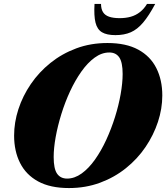

<svg xmlns="http://www.w3.org/2000/svg" viewBox="-20 -938 842 973"><path d="M252 -142Q252 -83 269.2 -58Q286.5 -33 320 -33Q358 -33 394 -59Q430 -85 461.5 -129.5Q493 -174 518.5 -229.5Q544 -285 562.8 -344.8Q581.5 -404.5 591.5 -461.2Q601.5 -518 601.5 -563Q601.5 -622 584.5 -647Q567.5 -672 534 -672Q495.5 -672 459.8 -646Q424 -620 392.5 -575.5Q361 -531 335.2 -475.5Q309.5 -420 291 -360.2Q272.5 -300.5 262.2 -244Q252 -187.5 252 -142ZM802.5 -454Q802.5 -387.5 780.5 -320.5Q758.5 -253.5 717.5 -193Q676.5 -132.5 618.2 -85.8Q560 -39 487 -12Q414 15 329.5 15Q235 15 173.5 -18.5Q112 -52 81.8 -112Q51.5 -172 51.5 -251Q51.5 -317.5 73.2 -384.5Q95 -451.5 136.2 -512Q177.5 -572.5 235.8 -619.2Q294 -666 366.8 -693Q439.5 -720 524.5 -720Q619 -720 680.5 -686.5Q742 -653 772.2 -593Q802.5 -533 802.5 -454ZM586.5 -846Q617 -846 642.8 -853.2Q668.5 -860.5 689.2 -876.8Q710 -893 725 -918H766.5Q734.5 -858 705.2 -823.5Q676 -789 642.8 -774.5Q609.5 -760 565 -760Q521 -760 496.8 -774.5Q472.5 -789 464 -823.5Q455.5 -858 459 -918H492Q492 -892.5 502 -876.5Q512 -860.5 533.2 -853.2Q554.5 -846 586.5 -846Z"/></svg>

Font: Newsreader 60pt ExtraBold
Style: Italic
Weight: 800
Italic angle: -17°
Designer: Hugues Gentile
Foundry: Production Type
Version: Version 1.003